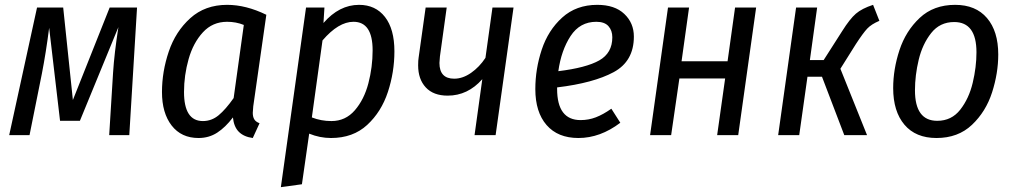

<svg xmlns="http://www.w3.org/2000/svg" viewBox="-20 -558 4188 793"><path d="M514 0H431L447 -258Q452 -337 469 -446L310 -59H228L183 -443Q170 -341 153 -254L102 0H18L133 -527H241L281 -145L433 -527H546Z M1080 -497 1026 -119Q1024 -99 1024 -92Q1024 -76 1030 -65.5Q1036 -55 1052 -49L1024 12Q987 7 966.5 -13.5Q946 -34 942 -73Q911 -32 877 -10Q843 12 800 12Q729 12 689 -39.5Q649 -91 649 -178Q649 -262 677 -345Q705 -428 766 -483Q827 -538 918 -538Q996 -538 1080 -497ZM740 -178Q740 -58 818 -58Q854 -58 883 -82Q912 -106 945 -153L987 -455Q955 -468 918 -468Q858 -468 818 -424.5Q778 -381 759 -314Q740 -247 740 -178Z M1244 -527H1320L1316 -463Q1381 -538 1463 -538Q1531 -538 1570 -488Q1609 -438 1609 -346Q1609 -260 1582 -178Q1555 -96 1496.5 -42Q1438 12 1347 12Q1301 12 1257 -6L1227 203L1140 215ZM1519 -350Q1519 -468 1440 -468Q1378 -468 1312 -391L1268 -73Q1306 -58 1349 -58Q1407 -58 1445.5 -102.5Q1484 -147 1501.5 -214Q1519 -281 1519 -350Z M2027 0H1940L1972 -231Q1912 -163 1829 -163Q1770 -163 1738.5 -197Q1707 -231 1707 -288Q1707 -309 1709 -320L1738 -527H1825L1797 -325Q1795 -305 1795 -298Q1795 -233 1856 -233Q1891 -233 1925.5 -257Q1960 -281 1985 -319L2014 -527H2101Z M2281 -197V-191Q2281 -62 2378 -62Q2411 -62 2441 -73.5Q2471 -85 2505 -109L2542 -51Q2459 12 2369 12Q2284 12 2237.5 -41.5Q2191 -95 2191 -190Q2191 -273 2217.5 -353Q2244 -433 2302 -485.5Q2360 -538 2447 -538Q2519 -538 2558.5 -500.5Q2598 -463 2598 -407Q2598 -305 2514.5 -260Q2431 -215 2281 -197ZM2286 -264Q2401 -278 2455 -308.5Q2509 -339 2509 -404Q2509 -432 2493 -450Q2477 -468 2443 -468Q2375 -468 2336.5 -409Q2298 -350 2286 -264Z M2975 -234H2786L2752 0H2665L2739 -527H2826L2795 -305H2985L3016 -527H3103L3029 0H2942Z M3612 -472Q3579 -458 3562 -440Q3545 -422 3515 -376L3451 -274L3561 0H3467L3375 -241H3315L3281 0H3194L3268 -527H3355L3325 -310H3382L3458 -429Q3490 -480 3515 -501.5Q3540 -523 3586 -538Z M3669 -194Q3669 -272 3695 -351Q3721 -430 3778.5 -484Q3836 -538 3925 -538Q4010 -538 4056.5 -483.5Q4103 -429 4103 -333Q4103 -256 4077.5 -176.5Q4052 -97 3994.5 -42.5Q3937 12 3848 12Q3762 12 3715.5 -43Q3669 -98 3669 -194ZM4013 -342Q4013 -467 3921 -467Q3862 -467 3826 -421.5Q3790 -376 3774.5 -311.5Q3759 -247 3759 -185Q3759 -59 3851 -59Q3910 -59 3946 -105Q3982 -151 3997.5 -216Q4013 -281 4013 -342Z"/></svg>

Font: Fira Sans Condensed
Style: Italic
Weight: 400
Width: 3
Italic angle: -8°
Designer: bBox Type GmbH & Carrois Corporate GbR & Edenspiekermann AG
Foundry: bBox Type GmbH & Carrois Corporate GbR & Edenspiekermann AG
Version: Version 4.301